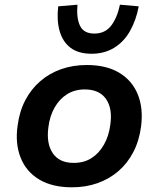

<svg xmlns="http://www.w3.org/2000/svg" viewBox="-20 -788 676 818"><path d="M286 10Q203 10 147.5 -23Q92 -56 68 -116Q44 -176 55 -253Q63 -314 88 -361.5Q113 -409 152 -442.5Q191 -476 241 -493.5Q291 -511 350 -511Q433 -511 488 -478Q543 -445 567 -386Q591 -327 581 -249Q573 -188 548 -140Q523 -92 484 -58.5Q445 -25 395 -7.5Q345 10 286 10ZM294 -94Q338 -94 370 -114.5Q402 -135 423 -172Q444 -209 450 -257Q460 -326 431.5 -366.5Q403 -407 341 -407Q299 -407 266.5 -387Q234 -367 213 -330.5Q192 -294 186 -245Q177 -176 205 -135Q233 -94 294 -94ZM370 -559Q314 -559 280.5 -584.5Q247 -610 234 -656Q221 -702 228 -761L310 -768Q305 -711 321 -678Q337 -645 382 -645Q427 -645 453 -678Q479 -711 491 -768L571 -761Q560 -702 534 -656Q508 -610 466.5 -584.5Q425 -559 370 -559Z"/></svg>

Font: Nunito Sans 7pt
Style: Bold Italic
Weight: 700
Italic angle: -9°
Version: Version 3.101;gftools[0.9.27]